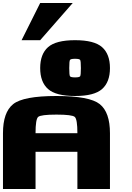

<svg xmlns="http://www.w3.org/2000/svg" viewBox="-20 -1270 884 1290"><path d="M500 -375Q500 -468.8 482.4 -484.4Q464.8 -500 359.4 -500Q253.9 -500 236.3 -484.4Q218.8 -468.8 218.8 -375ZM0 -375Q0 -515.6 68.4 -570.3Q136.7 -625 359.4 -625Q582 -625 650.4 -570.3Q718.8 -515.6 718.8 -375V0H500V-250H218.8V0H0ZM484.4 -750Q513.7 -750 518.6 -757.8Q523.4 -765.6 523.4 -812.5Q523.4 -859.4 518.6 -867.2Q513.7 -875 484.4 -875Q455.1 -875 450.2 -867.2Q445.3 -859.4 445.3 -812.5Q445.3 -765.6 450.2 -757.8Q455.1 -750 484.4 -750ZM484.4 -1000Q613.3 -1000 666 -953.1Q718.8 -906.2 718.8 -812.5Q718.8 -718.8 666 -671.9Q613.3 -625 484.4 -625Q355.5 -625 302.7 -671.9Q250 -718.8 250 -812.5Q250 -906.2 302.7 -953.1Q355.5 -1000 484.4 -1000ZM250 -1000H125L250 -1250H468.8Z"/></svg>

Font: CraftyPE
Style: Regular
Weight: 400
Designer: Erek Butcher
Foundry: Haunted Coop
Version: Version 0.018;April 4, 2024;FontCreator 15.0.0.2962 64-bit